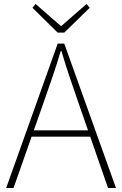

<svg xmlns="http://www.w3.org/2000/svg" viewBox="-20 -945 614 965"><path d="M11 0 270 -726H303L563 0H523L372 -435Q349 -501 329 -560.5Q309 -620 289 -688H285Q265 -620 244.5 -560.5Q224 -501 201 -435L48 0ZM123 -258V-290H447V-258ZM270 -781 143 -906 159 -925 285 -815H289L415 -925L431 -906L303 -781Z"/></svg>

Font: Noto Sans TC
Style: Regular
Weight: 100
Designer: Ryoko NISHIZUKA 西塚涼子 (kana, bopomofo & ideographs); Paul D. Hunt (Latin, Greek & Cyrillic); Sandoll Communications 산돌커뮤니
Foundry: Adobe
Version: Version 2.004;hotconv 1.0.118;makeotfexe 2.5.65603